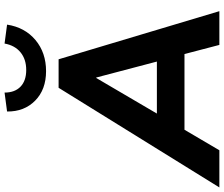

<svg xmlns="http://www.w3.org/2000/svg" viewBox="-139 -892 982 842"><g transform="rotate(-90 352.0 -471.0)"><path d="M-49 0 388 -705H513L724 0H576L536 -153H204L114 0ZM431 -540 275 -274H503L433 -540ZM461 -760Q380 -760 331.5 -808Q283 -856 284 -931L367 -942Q367 -897 393 -872Q419 -847 466 -847Q513 -847 543.5 -872Q574 -897 582 -942L665 -931Q653 -853 597.5 -806.5Q542 -760 461 -760Z"/></g></svg>

Font: Nunito Sans ExtraBold
Style: Italic
Weight: 800
Italic angle: -9°
Designer: Vernon Adams
Foundry: Vernon Adams
Version: Version 3.006; ttfautohint (v1.8.3)